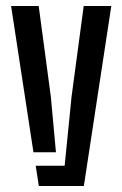

<svg xmlns="http://www.w3.org/2000/svg" viewBox="-20 -620 408 640"><path d="M17 -600H109L149.5 -297.5L166.5 -112.5H91.5ZM99 -67.5H195.5L218.5 -297.5L259 -600H351L259.5 0H109.5Z"/></svg>

Font: Big Shoulders Stencil Text Thin Medium
Style: Regular
Weight: 500
Version: Version 2.001